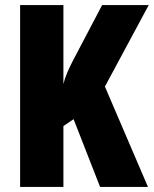

<svg xmlns="http://www.w3.org/2000/svg" viewBox="-20 -800 604 754"><path d="M561 -66H373L269 -332L229 -305V-66H59V-780H229V-470Q234 -491 243.5 -513.5Q253 -536 266 -561L381 -780H564L392 -460Z"/></svg>

Font: Noto Sans Malayalam UI ExtraCondensed Black
Style: Regular
Weight: 900
Width: 2
Designer: Jelle Bosma - Monotype Design Team
Foundry: Monotype Imaging Inc.
Version: Version 2.104; ttfautohint (v1.8.4.7-5d5b)